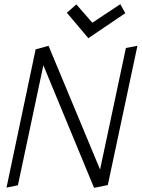

<svg xmlns="http://www.w3.org/2000/svg" viewBox="-20 -901 679 921"><path d="M557.1 -880.9 422.9 -792 346.2 -879.9 300.8 -839.8 403.8 -717.8 581.1 -837.9ZM584 -670.9 460 -87.9 212.9 -681.2 150.9 -664.1 11.2 -1 65.9 -12.2 188 -587.9 431.2 0 497.1 -13.2 639.2 -681.2Z"/></svg>

Font: Comic Neue Angular
Style: Italic
Weight: 400
Italic angle: -12°
Designer: Craig Rozynski
Foundry: Craig Rozynski
Version: Version 2.003